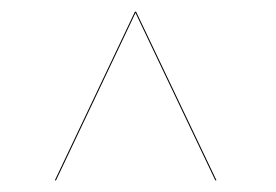

<svg xmlns="http://www.w3.org/2000/svg" viewBox="-20 -837 474 330"><path d="M213.9 -816.9 352.1 -526.9H350.1L212.9 -814.9L76.2 -526.9H74.2L211.9 -816.9Z"/></svg>

Font: Fira Sans Compressed Two
Style: Regular
Weight: 100
Width: 1
Designer: Carrois Corporate & Edenspiekermann AG
Foundry: Carrois Corporate GbR & Edenspiekermann AG
Version: Version 4.203;PS 004.203;hotconv 1.0.88;makeotf.lib2.5.64775